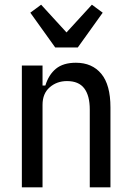

<svg xmlns="http://www.w3.org/2000/svg" viewBox="-20 -797 558 817"><path d="M73 0V-518H161V-433H173Q187 -479 218 -504.5Q249 -530 303 -530Q372 -530 411 -483Q450 -436 450 -340V0H362V-331Q362 -390 338.5 -421Q315 -452 265 -452Q222 -452 191.5 -425.5Q161 -399 161 -351V0ZM215 -595 109 -743 155 -777 263 -659 371 -777 417 -743 311 -595Z"/></svg>

Font: IBM Plex Sans Cond Text
Style: Regular
Weight: 450
Width: 3
Designer: Mike Abbink, Paul van der Laan, Pieter van Rosmalen
Foundry: Bold Monday
Version: Version 1.3